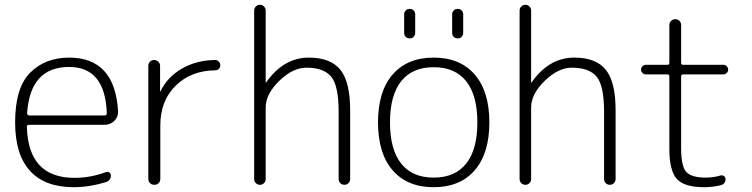

<svg xmlns="http://www.w3.org/2000/svg" viewBox="-20 -770 3132 800"><path d="M268 -491Q106 -491 93 -299Q93 -289 102 -289H416Q425 -289 425 -299Q418 -491 268 -491ZM287 10Q167 10 105 -58Q43 -126 43 -260Q43 -405 106 -467.5Q169 -530 268 -530Q459 -530 472 -306Q473 -283 456.5 -266.5Q440 -250 416 -250H100Q92 -250 92 -241Q98 -29 290 -29Q357 -29 422 -53Q429 -56 435.5 -51.5Q442 -47 442 -39Q442 -18 421 -11Q352 10 287 10Z M598 -25V-496Q598 -506 605 -513Q612 -520 622 -520Q632 -520 639.5 -513Q647 -506 647 -496V-390Q647 -389 648 -389Q649 -389 649 -390Q678 -450 738.5 -484.5Q799 -519 876 -520Q885 -520 891.5 -513.5Q898 -507 898 -498Q898 -489 892 -483Q886 -477 877 -477Q776 -476 712 -413Q648 -350 648 -247V-25Q648 -14 641 -7Q634 0 623 0Q612 0 605 -7Q598 -14 598 -25Z M1039 -24V-726Q1039 -736 1046 -743Q1053 -750 1063 -750Q1073 -750 1080 -743Q1087 -736 1087 -726V-427Q1087 -426 1088 -426L1090 -428Q1162 -530 1267 -530Q1357 -530 1398 -479.5Q1439 -429 1439 -310V-24Q1439 -14 1432 -7Q1425 0 1415 0Q1405 0 1398 -7Q1391 -14 1391 -24V-303Q1391 -413 1360 -450.5Q1329 -488 1257 -488Q1200 -488 1143.5 -433Q1087 -378 1087 -322V-24Q1087 -14 1080 -7Q1073 0 1063 0Q1053 0 1046 -7Q1039 -14 1039 -24Z M1922.5 -431.5Q1876 -490 1787 -490Q1698 -490 1651.5 -431.5Q1605 -373 1605 -260Q1605 -147 1651.5 -88.5Q1698 -30 1787 -30Q1876 -30 1922.5 -88.5Q1969 -147 1969 -260Q1969 -373 1922.5 -431.5ZM1958 -60.5Q1897 10 1787 10Q1677 10 1616 -60.5Q1555 -131 1555 -260Q1555 -389 1616 -459.5Q1677 -530 1787 -530Q1897 -530 1958 -459.5Q2019 -389 2019 -260Q2019 -131 1958 -60.5ZM1864 -710Q1864 -720 1870.5 -726.5Q1877 -733 1887 -733Q1897 -733 1903.5 -726.5Q1910 -720 1910 -710V-633Q1910 -623 1903.5 -616.5Q1897 -610 1887 -610Q1877 -610 1870.5 -616.5Q1864 -623 1864 -633ZM1664 -710Q1664 -720 1670.5 -726.5Q1677 -733 1687 -733Q1697 -733 1703.5 -726.5Q1710 -720 1710 -710V-633Q1710 -623 1703.5 -616.5Q1697 -610 1687 -610Q1677 -610 1670.5 -616.5Q1664 -623 1664 -633Z M2145 -24V-726Q2145 -736 2152 -743Q2159 -750 2169 -750Q2179 -750 2186 -743Q2193 -736 2193 -726V-427Q2193 -426 2194 -426L2196 -428Q2268 -530 2373 -530Q2463 -530 2504 -479.5Q2545 -429 2545 -310V-24Q2545 -14 2538 -7Q2531 0 2521 0Q2511 0 2504 -7Q2497 -14 2497 -24V-303Q2497 -413 2466 -450.5Q2435 -488 2363 -488Q2306 -488 2249.5 -433Q2193 -378 2193 -322V-24Q2193 -14 2186 -7Q2179 0 2169 0Q2159 0 2152 -7Q2145 -14 2145 -24Z M2671 -460Q2663 -460 2657 -466Q2651 -472 2651 -480Q2651 -488 2657 -494Q2663 -500 2671 -500H2761Q2769 -500 2769 -508V-666Q2769 -676 2776.5 -683Q2784 -690 2794 -690Q2804 -690 2811 -683Q2818 -676 2818 -666V-508Q2818 -500 2826 -500H2994Q3002 -500 3008 -494Q3014 -488 3014 -480Q3014 -472 3008 -466Q3002 -460 2994 -460H2826Q2818 -460 2818 -451V-153Q2818 -77 2839.5 -53.5Q2861 -30 2921 -30Q2953 -30 2983 -39Q2990 -41 2996.5 -36.5Q3003 -32 3003 -24Q3003 -3 2982 2Q2948 10 2914 10Q2831 10 2800 -24.5Q2769 -59 2769 -150V-451Q2769 -460 2761 -460Z"/></svg>

Font: Rounded Mplus 1c Light
Style: Regular
Weight: 300
Version: Version 1.059.20150529